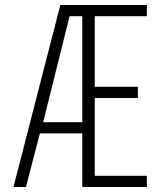

<svg xmlns="http://www.w3.org/2000/svg" viewBox="-20 -750 640 770"><path d="M34 0 222 -730H569V-685H360V-402H533V-357H360V-45H569V0H310V-215H140L84 0ZM153 -260H310V-685H259Z"/></svg>

Font: JetBrains Mono NL Thin
Style: Regular
Weight: 100
Monospace: yes
Designer: Philipp Nurullin, Konstantin Bulenkov
Foundry: JetBrains
Version: Version 2.305; ttfautohint (v1.8.4.7-5d5b)